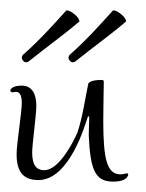

<svg xmlns="http://www.w3.org/2000/svg" viewBox="-20 -360 281 370"><path d="M151 -100C154 -33 163 -10 198 -10C231 -10 227 -28 227 -24C227 -25 226 -26 225 -26C222 -26 218 -24 212 -24C186 -24 179 -54 179 -127C179 -156 180 -187 180 -203C180 -205 178 -206 176 -206C165 -206 151 -204 150 -198C145 -175 139 -133 129 -104C119 -82 93 -32 65 -32C51 -32 42 -41 42 -66C42 -82 50 -138 50 -156C50 -177 43 -195 22 -195C4 -195 0 -188 0 -186C0 -184 1 -182 4 -182C5 -182 8 -183 11 -183C18 -183 22 -176 22 -162C22 -143 12 -83 12 -63C12 -30 24 -13 54 -13C115 -13 145 -124 148 -131C150 -139 152 -136 152 -132C152 -128 151 -110 151 -100ZM37 -243C68 -268 103 -293 131 -317C132 -318 133 -318 133 -319C133 -327 116 -340 109 -340C108 -340 108 -340 107 -339C87 -317 57 -283 25 -255C23 -253 22 -251 22 -248C23 -244 26 -240 30 -240C32 -240 35 -241 37 -243ZM127 -243C158 -268 193 -293 221 -317C222 -318 223 -318 223 -319C223 -327 206 -340 199 -340C198 -340 198 -340 197 -339C177 -317 147 -283 115 -255C113 -253 112 -251 112 -248C113 -244 116 -240 120 -240C122 -240 125 -241 127 -243Z"/></svg>

Font: Stalemate
Style: Regular
Weight: 400
Designer: Astigmatic (AOETI)
Foundry: Astigmatic (AOETI)
Version: Version 001.000